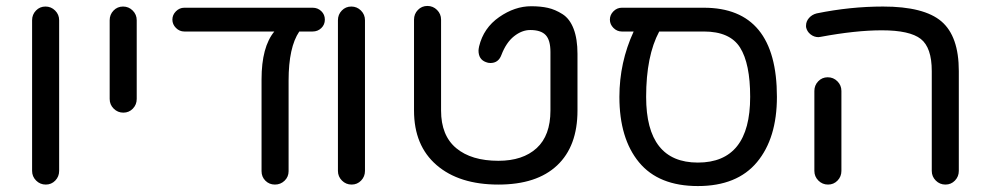

<svg xmlns="http://www.w3.org/2000/svg" viewBox="-20 -616 3326 646"><path d="M179 -548V-41Q179 -22 166 -8.5Q153 5 134 5Q115 5 101.5 -8.5Q88 -22 88 -41V-548Q88 -567 101 -580.5Q114 -594 133 -594Q152 -594 165.5 -580.5Q179 -567 179 -548Z M440 -548V-283Q440 -264 427 -250.5Q414 -237 395 -237Q376 -237 362.5 -250.5Q349 -264 349 -283V-548Q349 -567 362 -580.5Q375 -594 394 -594Q413 -594 426.5 -580.5Q440 -567 440 -548Z M1032 -590Q1049 -590 1061 -578.5Q1073 -567 1073 -550Q1073 -533 1061 -521.5Q1049 -510 1032 -510H987Q951 -457 951 -345V-40Q951 -21 937.5 -8Q924 5 905 5Q886 5 873 -8Q860 -21 860 -40V-349Q860 -458 903 -510H600Q584 -510 572 -522Q560 -534 560 -550Q560 -566 572 -578Q584 -590 600 -590Z M1208 -548V-41Q1208 -22 1195 -8.5Q1182 5 1163 5Q1144 5 1130.5 -8.5Q1117 -22 1117 -41V-548Q1117 -567 1130 -580.5Q1143 -594 1162 -594Q1181 -594 1194.5 -580.5Q1208 -567 1208 -548Z M1923 -244Q1923 -124 1854.5 -59.5Q1786 5 1657 5Q1525 5 1449 -60.5Q1373 -126 1373 -244V-550Q1373 -569 1386 -582.5Q1399 -596 1418 -596Q1437 -596 1450.5 -582.5Q1464 -569 1464 -550V-244Q1464 -160 1515 -117.5Q1566 -75 1657 -75Q1739 -75 1785.5 -117.5Q1832 -160 1832 -244V-441Q1832 -481 1816 -498Q1800 -515 1764 -515Q1736 -515 1709.5 -494Q1683 -473 1667 -431Q1657 -404 1630 -404Q1622 -404 1615 -407Q1590 -416 1590 -446Q1590 -450 1592 -460Q1607 -522 1659.5 -558.5Q1712 -595 1767 -595Q1799 -595 1823.5 -589.5Q1848 -584 1872.5 -568.5Q1897 -553 1910 -519Q1923 -485 1923 -435Z M2328 -69Q2504 -69 2504 -290Q2504 -402 2470 -456Q2436 -510 2348 -510H2198Q2154 -428 2154 -290Q2154 -69 2328 -69ZM2348 -590Q2594 -590 2594 -290Q2594 -151 2527 -70.5Q2460 10 2328 10Q2196 10 2130 -70Q2064 -150 2064 -290Q2064 -406 2112 -510H2072Q2056 -510 2044 -522Q2032 -534 2032 -550Q2032 -566 2044 -578Q2056 -590 2072 -590Z M2811 -310V-41Q2811 -22 2798 -8.5Q2785 5 2766 5Q2747 5 2733.5 -8.5Q2720 -22 2720 -41V-310Q2720 -329 2733 -342.5Q2746 -356 2765 -356Q2784 -356 2797.5 -342.5Q2811 -329 2811 -310ZM2741 -492Q2739 -492 2737 -491.5Q2735 -491 2734 -491Q2719 -491 2707 -500.5Q2695 -510 2692 -525V-530Q2692 -544 2702 -555.5Q2712 -567 2728 -571Q2841 -594 2951 -594Q3089 -594 3147.5 -544Q3206 -494 3206 -377V-41Q3206 -22 3193 -8.5Q3180 5 3161 5Q3142 5 3128.5 -8.5Q3115 -22 3115 -41V-377Q3115 -456 3078 -485Q3041 -514 2947 -514Q2859 -514 2741 -492Z"/></svg>

Font: VarelaRound
Style: Regular
Weight: 400
Designer: Joe Prince, Avraham Cornfeld
Foundry: Joe Prince, Avraham Cornfeld
Version: Version 2.000;PS 002.000;hotconv 1.0.88;makeotf.lib2.5.64775